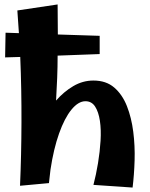

<svg xmlns="http://www.w3.org/2000/svg" viewBox="-20 -828 675 863"><path d="M3 -570 5 -681 65 -679Q62 -732 58 -781L239 -808Q240 -740 240 -673L428 -667V-585L239 -578Q239 -528 237 -477.5Q235 -427 232 -376Q267 -416 309.5 -441Q352 -466 400 -466Q457 -466 493.5 -434.5Q530 -403 550.5 -351Q571 -299 579 -235.5Q587 -172 585 -107Q583 -42 576 15L400 3Q412 -43 420.5 -94.5Q429 -146 432 -195.5Q435 -245 429 -285Q423 -325 407.5 -349Q392 -373 364 -373Q332 -373 301 -335Q270 -297 245.5 -228Q221 -159 207 -66Q203 -35 200 -5L70 7Q76 -128 76.5 -278Q77 -428 71 -572Z"/></svg>

Font: Marhey SemiBold
Style: Regular
Weight: 600
Designer: Nur Syamsi & Bustanul Arifin
Foundry: Namelatype
Version: Version 1.000; ttfautohint (v1.8.4.7-5d5b)